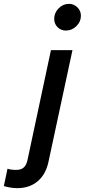

<svg xmlns="http://www.w3.org/2000/svg" viewBox="-142 -762 441 999"><path d="M201 -603Q175 -603 157.5 -620.5Q140 -638 140 -664Q140 -695 163 -718.5Q186 -742 217 -742Q242 -742 260.5 -724Q279 -706 279 -680Q279 -649 255.5 -626Q232 -603 201 -603ZM-52 217Q-70 217 -90.5 213.5Q-111 210 -122 206L-103 116Q-94 119 -83 120.5Q-72 122 -57 122Q-33 122 -19 110Q-5 98 1 71L123 -501H235L110 81Q96 146 53.5 181.5Q11 217 -52 217Z"/></svg>

Font: Red Hat Text Medium
Style: Italic
Weight: 500
Italic angle: -12°
Designer: Pentagram / MCKL
Foundry: Pentagram / MCKL
Version: Version 1.003; Red Hat Text Medium Italic